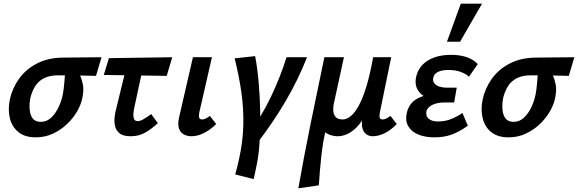

<svg xmlns="http://www.w3.org/2000/svg" viewBox="-20 -731 3131 1040"><path d="M174 13Q116 13 81 -14.5Q46 -42 34 -88.5Q22 -135 33 -191Q46 -252 82.5 -303.5Q119 -355 179 -386.5Q239 -418 320 -419L530 -421L500 -320Q442 -322 394.5 -322.5Q347 -323 295 -323Q249 -323 218.5 -307.5Q188 -292 170.5 -264Q153 -236 144 -199Q134 -143 147.5 -107Q161 -71 201 -71Q233 -71 257 -93.5Q281 -116 297.5 -151Q314 -186 321 -224Q323 -232 325 -250.5Q327 -269 329 -290Q331 -311 332 -329Q333 -347 332 -353L396 -367Q402 -347 412.5 -325Q423 -303 429 -273.5Q435 -244 426 -200Q419 -164 397 -126.5Q375 -89 341.5 -57.5Q308 -26 265.5 -6.5Q223 13 174 13Z M688 7Q646 7 626.5 -10Q607 -27 602.5 -51.5Q598 -76 601 -98.5Q604 -121 607 -132L675 -411H764L706 -141Q704 -132 702.5 -116.5Q701 -101 705.5 -88Q710 -75 726 -75Q740 -75 758.5 -86Q777 -97 799 -113L835 -64Q802 -33 767 -13Q732 7 688 7ZM542 -325 570 -416 913 -421 883 -320Z M1017 7Q993 7 974.5 -3.5Q956 -14 949 -36.5Q942 -59 950 -95L1025 -421H1128L1060 -124Q1056 -106 1058.5 -95Q1061 -84 1075 -84Q1083 -84 1092.5 -88Q1102 -92 1117 -103L1151 -59Q1117 -26 1083 -9.5Q1049 7 1017 7Z M1368 51 1319 7Q1397 -100 1448 -207.5Q1499 -315 1532 -421H1643Q1597 -303 1528.5 -185.5Q1460 -68 1368 51ZM1354 239 1254 214Q1260 192 1265.5 171Q1271 150 1275 130Q1296 34 1298 -54Q1300 -142 1287.5 -230.5Q1275 -319 1251 -415L1362 -427Q1374 -365 1381 -285.5Q1388 -206 1389.5 -123.5Q1391 -41 1386.5 33Q1382 107 1371 159Q1366 184 1362 203Q1358 222 1354 239Z M1596 289Q1627 113 1663.5 -66Q1700 -245 1737 -421H1843L1787 -164Q1784 -147 1785.5 -128.5Q1787 -110 1798.5 -97Q1810 -84 1837 -84Q1858 -84 1880.5 -102.5Q1903 -121 1924.5 -161Q1946 -201 1965.5 -265.5Q1985 -330 2001 -421H2060Q2029 -264 1989.5 -170Q1950 -76 1904.5 -34.5Q1859 7 1808 7Q1797 7 1785 4.5Q1773 2 1762 -2.5Q1751 -7 1743 -13.5Q1735 -20 1732 -28L1748 -43Q1729 36 1720.5 115Q1712 194 1707 273ZM1999 7Q1979 7 1964 -4Q1949 -15 1943 -37Q1937 -59 1944 -92L2014 -421H2099L2038 -124Q2034 -105 2036.5 -94.5Q2039 -84 2053 -84Q2061 -84 2070.5 -88Q2080 -92 2095 -103L2129 -59Q2096 -25 2062.5 -9Q2029 7 1999 7Z M2332 13Q2284 13 2246.5 -2Q2209 -17 2191 -48Q2173 -79 2185 -125Q2199 -181 2256 -204.5Q2313 -228 2391 -228L2386 -182Q2338 -182 2299 -198Q2260 -214 2242 -245.5Q2224 -277 2236 -322Q2245 -356 2269.5 -381Q2294 -406 2333 -420Q2372 -434 2423 -434Q2470 -434 2506.5 -422Q2543 -410 2568 -384L2520 -315Q2507 -329 2478 -340.5Q2449 -352 2409 -352Q2375 -352 2353.5 -342Q2332 -332 2327 -311Q2323 -294 2331.5 -281.5Q2340 -269 2358.5 -262.5Q2377 -256 2404 -256H2454L2440 -176H2390Q2347 -176 2321 -162.5Q2295 -149 2290 -129Q2285 -102 2302.5 -87.5Q2320 -73 2352 -73Q2392 -73 2424.5 -86.5Q2457 -100 2485 -119L2514 -50Q2471 -19 2429 -3Q2387 13 2332 13ZM2401 -505 2476 -711H2591L2472 -505Z M2735 13Q2677 13 2642 -14.5Q2607 -42 2595 -88.5Q2583 -135 2594 -191Q2607 -252 2643.5 -303.5Q2680 -355 2740 -386.5Q2800 -418 2881 -419L3091 -421L3061 -320Q3003 -322 2955.5 -322.5Q2908 -323 2856 -323Q2810 -323 2779.5 -307.5Q2749 -292 2731.5 -264Q2714 -236 2705 -199Q2695 -143 2708.5 -107Q2722 -71 2762 -71Q2794 -71 2818 -93.5Q2842 -116 2858.5 -151Q2875 -186 2882 -224Q2884 -232 2886 -250.5Q2888 -269 2890 -290Q2892 -311 2893 -329Q2894 -347 2893 -353L2957 -367Q2963 -347 2973.5 -325Q2984 -303 2990 -273.5Q2996 -244 2987 -200Q2980 -164 2958 -126.5Q2936 -89 2902.5 -57.5Q2869 -26 2826.5 -6.5Q2784 13 2735 13Z"/></svg>

Font: Ysabeau Infant
Style: Bold Italic
Weight: 700
Italic angle: -12°
Designer: Christian Thalmann (Catharsis Fonts)
Version: Version 2.001;gftools[0.9.30]; featfreeze: ss01,ss02,lnum